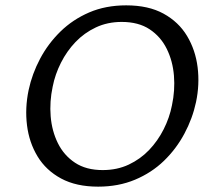

<svg xmlns="http://www.w3.org/2000/svg" viewBox="-20 -688 788 718"><path d="M347 10Q265 10 208.5 -20.5Q152 -51 120.5 -103Q89 -155 81 -219.5Q73 -284 87 -351Q100 -412 130 -468.5Q160 -525 206 -570Q252 -615 313.5 -641.5Q375 -668 452 -668Q535 -668 591.5 -637Q648 -606 679.5 -553.5Q711 -501 719 -436.5Q727 -372 713 -306Q700 -245 669.5 -188Q639 -131 593 -86.5Q547 -42 485 -16Q423 10 347 10ZM364 -52Q418 -52 461.5 -72.5Q505 -93 537.5 -127Q570 -161 592 -204.5Q614 -248 623 -294Q635 -350 630.5 -405Q626 -460 603.5 -505.5Q581 -551 539.5 -578.5Q498 -606 435 -606Q382 -606 338.5 -585.5Q295 -565 262.5 -531Q230 -497 208 -453.5Q186 -410 177 -364Q165 -308 169.5 -253Q174 -198 196.5 -152.5Q219 -107 260.5 -79.5Q302 -52 364 -52Z"/></svg>

Font: Ysabeau Office Medium
Style: Italic
Weight: 500
Italic angle: -12°
Designer: Christian Thalmann (Catharsis Fonts)
Version: Version 2.001;gftools[0.9.30]; featfreeze: tnum,lnum,ss02